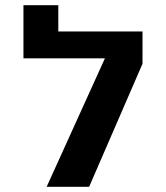

<svg xmlns="http://www.w3.org/2000/svg" viewBox="-20 -721 640 741"><path d="M530 -599.5V-475L324 0H160L385 -496H70.5V-701H205V-599.5Z"/></svg>

Font: JuliaMono Medium
Style: Regular
Weight: 500
Monospace: yes
Designer: cormullion
Foundry: corm
Version: Version 0.054; ttfautohint (v1.8.4)